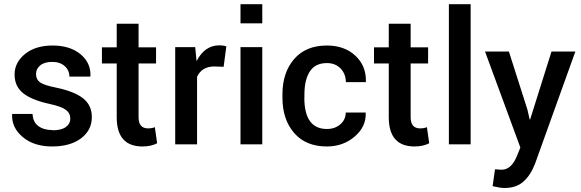

<svg xmlns="http://www.w3.org/2000/svg" viewBox="-20 -706 2841 939"><path d="M224.1 -197.3Q136.2 -216.3 93.8 -249.8Q51.3 -283.2 51.3 -341.8Q51.3 -400.4 102.3 -441.9Q153.3 -483.4 237.5 -483.4Q321.8 -483.4 373.3 -441.2Q424.8 -398.9 422.4 -334.5L421.4 -331.5H319.3Q319.3 -362.3 296.4 -382.8Q273.4 -403.3 235.6 -403.3Q197.8 -403.3 177 -386.5Q156.2 -369.6 156.2 -343.5Q156.2 -317.4 176 -303.2Q195.8 -289.1 252.9 -277.8Q344.2 -258.8 386.7 -224.9Q429.2 -190.9 429.2 -133.8Q429.2 -69.3 376.5 -29.5Q323.7 10.3 234.9 10.3Q146 10.3 91.3 -35.6Q36.6 -81.5 39.1 -146L40 -148.9H139.2Q141.1 -108.9 167.7 -89.4Q194.3 -69.8 237.3 -69.8L237.8 -68.8Q279.3 -68.8 301.5 -84.5Q323.7 -100.1 323.7 -126.5Q323.7 -152.8 302 -168.9Q280.3 -185.1 224.1 -197.3Z M550.8 -589.8H657.7V-474.6H743.2V-395.5H657.7V-132.8Q657.7 -78.1 704.1 -78.1Q722.7 -78.1 737.3 -84L748.5 -5.4Q718.8 10.3 676.8 10.3Q550.8 10.3 550.8 -132.8V-395.5H478.5V-474.6H550.8Z M943.8 0H836.9V-475.6H934.6L941.4 -406.7Q980.5 -484.4 1053.7 -484.4Q1072.3 -484.4 1086.9 -479L1073.7 -379.4L1028.3 -380.9Q967.3 -380.9 943.8 -330.6Z M1262.7 -475.6V0H1156.2V-475.6ZM1262.7 -685.5V-591.8H1156.2V-685.5Z M1468.8 -229H1468.3Q1468.3 -75.2 1578.6 -75.2Q1618.2 -75.2 1644.5 -98.1Q1670.9 -121.1 1670.9 -155.8H1767.6L1768.6 -153.3Q1771 -86.4 1714.6 -38.1Q1658.2 10.3 1578.6 10.3Q1475.6 10.3 1418.5 -55.7Q1361.3 -121.6 1361.3 -229V-244.1Q1361.3 -351.1 1418.5 -417.2Q1475.6 -483.4 1578.6 -483.4Q1664.6 -483.4 1718 -433.6Q1771.5 -383.8 1769.5 -306.6L1768.6 -304.2H1671.4Q1671.4 -344.2 1645.8 -370.8Q1620.1 -397.5 1579.1 -397.5Q1521.5 -397.5 1495.1 -356.4Q1468.8 -315.4 1468.8 -244.1Z M1881.3 -589.8H1988.3V-474.6H2073.7V-395.5H1988.3V-132.8Q1988.3 -78.1 2034.7 -78.1Q2053.2 -78.1 2067.9 -84L2079.1 -5.4Q2049.3 10.3 2007.3 10.3Q1881.3 10.3 1881.3 -132.8V-395.5H1809.1V-474.6H1881.3Z M2281.7 -685.5V0H2175.3V-685.5Z M2446.8 213.4Q2427.2 213.4 2389.2 204.6L2400.9 122.1Q2432.1 124 2433.1 124Q2480.5 124 2507.3 58.6L2524.9 15.6L2352.1 -454.1H2468.8L2559.6 -169.4L2570.3 -122.1H2572.8L2677.2 -454.1H2793.9L2597.2 93.3Q2575.7 149.9 2540.5 181.6Q2505.4 213.4 2446.8 213.4Z"/></svg>

Font: Yantramanav Medium
Style: Regular
Weight: 500
Version: Version 1.001;PS 1.0;hotconv 1.0.72;makeotf.lib2.5.5900; ttf